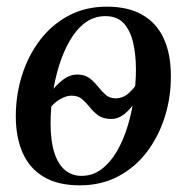

<svg xmlns="http://www.w3.org/2000/svg" viewBox="-20 -546 561 577"><path d="M219.5 11Q155 11 112.2 -14Q69.5 -39 48.5 -85.8Q27.5 -132.5 27.5 -196.5Q27.5 -260.5 46 -319.5Q64.5 -378.5 100 -425.2Q135.5 -472 186.2 -499Q237 -526 301 -526Q365.5 -526 408.2 -501.2Q451 -476.5 472.2 -430Q493.5 -383.5 493.5 -318Q494 -255.5 475.8 -196.5Q457.5 -137.5 422.5 -90.8Q387.5 -44 336.2 -16.5Q285 11 219.5 11ZM225 -17.5Q258.5 -17.5 285 -37.5Q311.5 -57.5 331 -90.8Q350.5 -124 363.2 -165.8Q376 -207.5 382.2 -252Q388.5 -296.5 388.5 -337.5Q388.5 -382 380 -418.2Q371.5 -454.5 351.8 -476Q332 -497.5 297 -497.5Q263 -497.5 236.2 -477.8Q209.5 -458 190 -424.2Q170.5 -390.5 157.5 -348.8Q144.5 -307 138.2 -262Q132 -217 132 -175Q132 -123 143 -88Q154 -53 175 -35.2Q196 -17.5 225 -17.5ZM314 -188.5Q290 -188.5 275.2 -199.2Q260.5 -210 249.8 -223.8Q239 -237.5 226.8 -248Q214.5 -258.5 195.5 -258.5Q183 -258.5 170.2 -252.8Q157.5 -247 146.8 -238.2Q136 -229.5 128.5 -219.5L134 -270Q147.5 -289.5 168.5 -305.8Q189.5 -322 212.5 -322Q234.5 -322 248.8 -311.2Q263 -300.5 274.2 -286.2Q285.5 -272 297.5 -261.2Q309.5 -250.5 327.5 -250.5Q349.5 -250.5 366.2 -265.5Q383 -280.5 393 -297L386.5 -240Q372.5 -218.5 354 -203.5Q335.5 -188.5 314 -188.5Z"/></svg>

Font: Merriweather 120pt
Style: Italic
Weight: 400
Italic angle: -7.8°
Version: Version 2.101